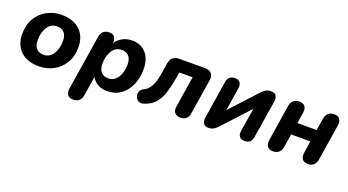

<svg xmlns="http://www.w3.org/2000/svg" viewBox="-51 -1030 3168 1748"><g transform="rotate(20 1533.0 -156.0)"><path d="M282 11Q168 11 104.5 -50.5Q41 -112 41 -215Q41 -306 80 -370Q119 -434 183.5 -467.5Q248 -501 322 -501Q436 -501 500 -439.5Q564 -378 564 -276Q564 -184 524.5 -120Q485 -56 421 -22.5Q357 11 282 11ZM286 -102Q345 -102 378.5 -153Q412 -204 412 -281Q412 -333 387 -360.5Q362 -388 319 -388Q259 -388 226 -337Q193 -286 193 -210Q193 -158 217.5 -130Q242 -102 286 -102Z M678 189Q643 189 626 166Q609 143 616 101L699 -423Q711 -499 785 -499Q819 -499 834.5 -478Q850 -457 846 -419Q904 -501 1007 -501Q1090 -501 1140 -444Q1190 -387 1190 -289Q1190 -204 1160 -136Q1130 -68 1074.5 -28.5Q1019 11 943 11Q893 11 853.5 -10.5Q814 -32 794 -73L764 116Q752 189 678 189ZM912 -102Q972 -102 1005 -153Q1038 -204 1038 -281Q1038 -333 1013.5 -360.5Q989 -388 946 -388Q886 -388 853 -337Q820 -286 820 -210Q820 -158 844.5 -130Q869 -102 912 -102Z M1654 9Q1616 9 1598 -13Q1580 -35 1587 -75L1634 -374H1505L1495 -312Q1479 -218 1456.5 -155Q1434 -92 1397 -54Q1360 -16 1301 3Q1269 14 1247.5 1.5Q1226 -11 1218 -34.5Q1210 -58 1217.5 -81.5Q1225 -105 1252 -118Q1295 -138 1320 -185.5Q1345 -233 1359 -324L1373 -414Q1386 -491 1463 -491H1712Q1755 -491 1775.5 -467.5Q1796 -444 1789 -401L1735 -61Q1725 9 1654 9Z M1927 9Q1897 9 1884 -4Q1871 -17 1868.5 -35.5Q1866 -54 1869 -72L1926 -434Q1936 -499 2001 -499Q2035 -499 2050 -478.5Q2065 -458 2060 -422L2025 -199L2261 -455Q2280 -475 2299.5 -487Q2319 -499 2349 -499Q2391 -499 2402 -474Q2413 -449 2408 -419L2350 -57Q2339 9 2276 9Q2240 9 2225 -12Q2210 -33 2216 -69L2252 -293L2016 -37Q1997 -16 1976.5 -3.5Q1956 9 1927 9Z M2550 9Q2512 9 2495.5 -14.5Q2479 -38 2486 -81L2540 -424Q2546 -462 2568 -480.5Q2590 -499 2624 -499Q2663 -499 2679.5 -476Q2696 -453 2689 -411L2673 -309H2859L2878 -423Q2884 -462 2906 -480.5Q2928 -499 2962 -499Q3000 -499 3016.5 -476Q3033 -453 3026 -411L2972 -68Q2960 9 2888 9Q2850 9 2833.5 -15Q2817 -39 2824 -81L2841 -192H2655L2635 -68Q2629 -29 2607 -10Q2585 9 2550 9Z"/></g></svg>

Font: Nunito ExtraBold
Style: Italic
Weight: 800
Italic angle: -9°
Designer: Vernon Adams
Foundry: Vernon Adams
Version: Version 3.601; ttfautohint (v1.8.2.53-6de2)